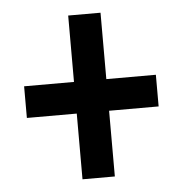

<svg xmlns="http://www.w3.org/2000/svg" viewBox="-42 -632 529 556"><g transform="rotate(-5 223.0 -354.0)"><path d="M270 -399H414V-307H270V-116H176V-307H31V-399H176V-592H270Z"/></g></svg>

Font: Noto Sans Display ExtraCondensed SemiBold
Style: Regular
Weight: 600
Width: 2
Designer: Monotype Design Team
Foundry: Monotype Imaging Inc.
Version: Version 2.003